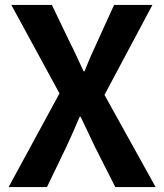

<svg xmlns="http://www.w3.org/2000/svg" viewBox="-20 -761 667 781"><path d="M15 0H171L250 -164C268 -202 285 -241 304 -286H308C329 -241 348 -202 366 -164L449 0H613L405 -375L600 -741H444L374 -587C358 -553 342 -517 324 -471H320C298 -517 283 -553 265 -587L191 -741H26L222 -381Z"/></svg>

Font: Noto Sans JP
Style: Bold
Weight: 700
Designer: Ryoko NISHIZUKA 西塚涼子 (kana, bopomofo & ideographs); Paul D. Hunt (Latin, Greek & Cyrillic); Sandoll Communications 산돌커뮤니
Foundry: Adobe
Version: Version 2.004;hotconv 1.0.118;makeotfexe 2.5.65603